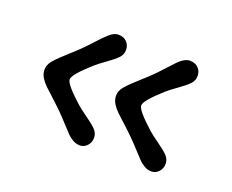

<svg xmlns="http://www.w3.org/2000/svg" viewBox="-65 -613 638 527"><g transform="rotate(20 253.5 -349.0)"><path d="M170 -492Q187 -510 202.5 -510Q218 -510 227 -500.5Q236 -491 236 -477.5Q236 -464 226.5 -454Q217 -444 196.5 -429.5Q176 -415 166 -406Q118 -363 118 -349Q118 -335 166 -292Q176 -283 196.5 -268.5Q217 -254 226.5 -244Q236 -234 236 -220.5Q236 -207 227 -197.5Q218 -188 206.5 -188Q195 -188 185.5 -193.5Q176 -199 169.5 -205.5Q163 -212 148.5 -228Q134 -244 122.5 -255.5Q111 -267 93 -283.5Q75 -300 66.5 -308Q58 -316 51 -327Q44 -338 44 -350.5Q44 -363 52 -374Q60 -385 86 -408.5Q112 -432 123 -443Q134 -454 148.5 -470Q163 -486 170 -492ZM378 -492Q396 -510 411.5 -510Q427 -510 436 -500.5Q445 -491 445 -477.5Q445 -464 435.5 -454Q426 -444 405.5 -429.5Q385 -415 375 -406Q327 -363 327 -349Q327 -335 375 -292Q385 -283 405.5 -268.5Q426 -254 435.5 -244Q445 -234 445 -220.5Q445 -207 436 -197.5Q427 -188 415.5 -188Q404 -188 394.5 -193.5Q385 -199 378.5 -205.5Q372 -212 357.5 -228Q343 -244 331.5 -255.5Q320 -267 302 -283.5Q284 -300 275.5 -308Q267 -316 260 -327Q253 -338 253 -350.5Q253 -363 261 -374Q269 -385 295 -408.5Q321 -432 332 -443Q343 -454 357.5 -470Q372 -486 378 -492Z"/></g></svg>

Font: Delius
Style: Regular
Weight: 400
Designer: Natalia Raices
Foundry: Natalia Raices
Version: Version 1.001